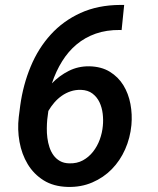

<svg xmlns="http://www.w3.org/2000/svg" viewBox="-20 -734 627 764"><path d="M474.1 -714.4 463.9 -614.3 457.5 -614.7Q403.8 -615.2 360.8 -600.1Q317.9 -585 284.7 -557.1Q251.5 -529.3 227.1 -490Q202.6 -450.7 186.5 -402.3Q216.3 -433.1 253.7 -451.9Q291 -470.7 335 -470.2Q383.3 -469.2 417 -448.5Q450.7 -427.7 470.9 -394.8Q491.2 -361.8 499 -320.3Q506.8 -278.8 502.9 -236.3Q498 -185.1 478 -139.9Q458 -94.7 425 -61Q392.1 -27.3 347.4 -8.1Q302.7 11.2 249.5 9.8Q192.9 8.3 153.3 -16.6Q113.8 -41.5 90.1 -81.1Q66.4 -120.6 57.6 -169.7Q48.8 -218.8 54.7 -268.6L60.5 -314Q71.8 -396.5 102.1 -469.2Q132.3 -542 181.9 -596.4Q231.4 -650.9 300.5 -682.4Q369.6 -713.9 459 -714.4ZM301.8 -376.5Q280.3 -377 261.2 -370.6Q242.2 -364.3 225.8 -352.8Q209.5 -341.3 196 -325.7Q182.6 -310.1 172.4 -292.5L168 -258.3Q166.5 -242.2 166.3 -223.4Q166 -204.6 168.5 -185.3Q170.9 -166 176.8 -148.2Q182.6 -130.4 192.9 -116.2Q203.1 -102.1 218.5 -93.3Q233.9 -84.5 255.4 -84Q286.1 -83 309.8 -95.9Q333.5 -108.9 350.3 -130.4Q367.2 -151.9 377 -178.7Q386.7 -205.6 389.2 -232.9Q391.6 -256.3 388.7 -281.2Q385.7 -306.2 376 -326.9Q366.2 -347.7 348.1 -361.6Q330.1 -375.5 301.8 -376.5Z"/></svg>

Font: TypoPRO Roboto Mono
Style: Italic
Weight: 500
Designer: Google
Version: Version 2.000986; 2015; ttfautohint (v1.3)